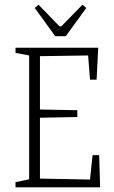

<svg xmlns="http://www.w3.org/2000/svg" viewBox="-20 -797 487 817"><path d="M46 -22 104 -34V-561L46 -572V-594H398L391 -458H363L355 -561L150 -558V-331L309 -328V-299L150 -296V-37L363 -33L374 -137H402L406 0H46ZM128 -763 144 -777 233 -685H241L331 -777L347 -763L260 -643H215Z"/></svg>

Font: Grenze ExtraLight
Style: Regular
Weight: 275
Designer: Renata Polastri
Foundry: Omnibus-Type
Version: Version 1.002; ttfautohint (v1.8)